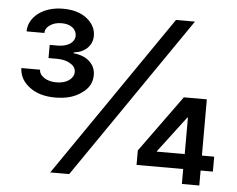

<svg xmlns="http://www.w3.org/2000/svg" viewBox="-52 -795 1058 857"><g transform="rotate(5 477.0 -366.5)"><path d="M788 -727 288 0H203L703 -727ZM768 -386H871V-134H926V-67H871V0H793V-67H584V-132ZM791 -297 669 -136V-134H794V-297ZM80 -369Q36 -402 34 -453H118Q118 -432 141 -417Q163 -403 195 -403Q229 -403 251 -418Q273 -434 273 -456Q273 -480 249 -493Q227 -508 187 -508H151V-567H187Q219 -567 242 -581Q263 -596 263 -618Q263 -639 245 -654Q227 -668 196 -668Q165 -668 145 -654Q123 -640 123 -618H43Q44 -668 88 -701Q132 -733 197 -733Q263 -733 303 -702Q344 -670 344 -624Q344 -592 321 -569Q298 -547 261 -543V-539Q309 -534 334 -509Q359 -485 359 -450Q359 -399 313 -368Q268 -335 196 -335Q124 -335 80 -369Z"/></g></svg>

Font: Sinter Medium
Style: Regular
Weight: 500
Foundry: Adobe & rsms
Version: Version 1.000